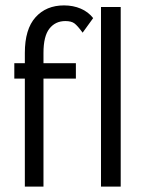

<svg xmlns="http://www.w3.org/2000/svg" viewBox="-20 -691 540 711"><path d="M72 -400H33V-457H72V-495Q72 -583 111.5 -627Q151 -671 217 -671Q251 -671 279 -659Q307 -647 325 -624L286 -570Q267 -596 255.5 -604.5Q244 -613 222 -613Q185 -613 163 -585Q141 -557 141 -495V-457H261V-400H141V0H72ZM354 -665H427V0H354Z"/></svg>

Font: Vazir Code FD
Style: Code-FD
Weight: 400
Foundry: DejaVu fonts team - Redesigned by Saber Rastikerdar
Version: Version 1.1.2